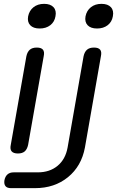

<svg xmlns="http://www.w3.org/2000/svg" viewBox="-20 -797 640 997"><path d="M37 180Q17 180 8.5 169.5Q0 159 3 139Q7 119 19 108.5Q31 98 51 98H176Q238 98 279 64Q320 30 331 -31L414 -505Q419 -528 432 -539Q445 -550 468 -550Q491 -550 500 -539Q509 -528 504 -505L421 -31Q403 66 333 123Q263 180 162 180ZM117 -505Q122 -528 135 -539Q148 -550 171 -550Q194 -550 203 -539Q212 -528 207 -505L126 -45Q121 -22 108.5 -11Q96 0 73 0Q50 0 40.5 -11Q31 -22 36 -45ZM186 -649Q153 -649 137 -666Q121 -683 126 -712Q132 -742 154 -759.5Q176 -777 209 -777Q242 -777 258 -759.5Q274 -742 268 -712Q263 -683 241 -666Q219 -649 186 -649ZM484 -649Q451 -649 435 -666Q419 -683 424 -712Q430 -742 452 -759.5Q474 -777 507 -777Q540 -777 556 -759.5Q572 -742 566 -712Q561 -683 539 -666Q517 -649 484 -649Z"/></svg>

Font: Maple Mono
Style: Italic
Weight: 400
Italic angle: -10°
Monospace: yes
Designer: subframe7536
Version: Version 7.300